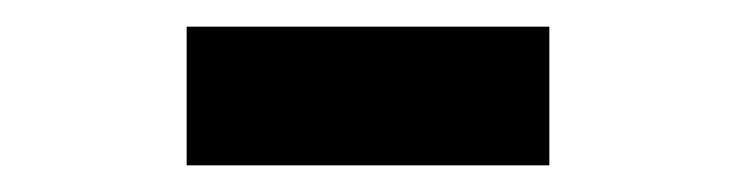

<svg xmlns="http://www.w3.org/2000/svg" viewBox="-20 -964 552 144"><path d="M392 -840V-944H120V-840Z"/></svg>

Font: Vela Sans ExtBd
Style: Regular
Weight: 800
Designer: Principal design: Mikhail Sharanda - project Manrope.
Design modification: Ravid Balaliev
Foundry: Mikhail Sharanda
Version: Version 1.001